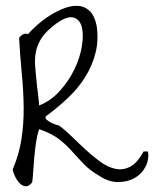

<svg xmlns="http://www.w3.org/2000/svg" viewBox="-20 -647 540 673"><path d="M335 -26.4Q295.9 -48.8 273.9 -71.8Q252 -94.7 232.4 -116.7Q212.9 -138.7 187.5 -158.7Q162.1 -178.7 117.2 -194.3Q110.4 -174.8 106.4 -148.4Q102.5 -122.1 100.1 -95.2Q97.7 -68.4 96.2 -44.4Q94.7 -20.5 92.8 -7.8Q80.1 7.8 68.4 5.9Q56.6 3.9 47.4 -6.3Q38.1 -16.6 31.7 -30.8Q25.4 -44.9 24.4 -52.7Q46.9 -105.5 55.2 -159.2Q63.5 -212.9 63 -269.5Q62.5 -326.2 56.6 -386.7Q50.8 -447.3 46.9 -513.7Q51.8 -521.5 60.1 -526.4Q68.4 -531.2 78.1 -527.3Q90.8 -542 111.3 -560.1Q131.8 -578.1 155.8 -593.3Q179.7 -608.4 205.6 -618.2Q231.4 -627.9 253.9 -626.5Q276.4 -625 293.5 -609.4Q310.5 -593.8 318.4 -558.6Q326.2 -507.8 315.4 -463.9Q304.7 -419.9 280.8 -380.4Q256.8 -340.8 220.7 -306.2Q184.6 -271.5 140.6 -239.3Q137.7 -233.4 143.1 -228Q148.4 -222.7 156.7 -218.3Q165 -213.9 173.8 -210.9Q182.6 -208 186.5 -207Q206.1 -193.4 229.5 -170.4Q252.9 -147.5 278.8 -123.5Q304.7 -99.6 331.5 -80.1Q358.4 -60.5 384.8 -55.2Q411.1 -49.8 436 -62.5Q460.9 -75.2 483.4 -116.2H499Q502.9 -86.9 489.7 -62Q476.6 -37.1 452.6 -23.4Q428.7 -9.8 397.5 -8.8Q366.2 -7.8 335 -26.4ZM109.4 -347.7Q110.4 -343.8 111.3 -333.5Q112.3 -323.2 113.8 -312Q115.2 -300.8 116.2 -291Q117.2 -281.2 117.2 -277.3Q159.2 -293.9 190.4 -329.1Q221.7 -364.3 241.2 -404.8Q260.7 -445.3 267.1 -485.8Q273.4 -526.4 266.6 -552.7Q259.8 -579.1 237.8 -585.4Q215.8 -591.8 178.7 -565.4Q143.6 -540 127.4 -516.1Q111.3 -492.2 106 -466.3Q100.6 -440.4 103.5 -411.6Q106.4 -382.8 109.4 -347.7Z"/></svg>

Font: Give You Glory
Style: Regular
Weight: 400
Designer: Kimberly Geswein
Foundry: Kimberly Geswein
Version: Version 1.002